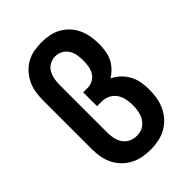

<svg xmlns="http://www.w3.org/2000/svg" viewBox="-221 -838 941 941"><g transform="rotate(-45 250.0 -367.5)"><path d="M254 8Q226 8 199 3Q172 -2 147.5 -15Q123 -28 103.5 -48Q84 -68 72 -93Q60 -118 55.5 -145Q51 -172 51 -200V-535Q51 -562 55 -589Q59 -616 70.5 -640.5Q82 -665 100 -685.5Q118 -706 141.5 -719.5Q165 -733 192 -738Q219 -743 246 -743Q273 -743 299.5 -738Q326 -733 349.5 -720Q373 -707 391.5 -687Q410 -667 421 -642.5Q432 -618 436.5 -591.5Q441 -565 441 -538Q441 -515 437.5 -491.5Q434 -468 424 -447Q414 -426 397.5 -408.5Q381 -391 361 -379Q385 -367 404 -349Q423 -331 435.5 -307.5Q448 -284 452.5 -258Q457 -232 457 -206Q457 -178 452.5 -150.5Q448 -123 436 -97.5Q424 -72 405 -51Q386 -30 361.5 -16.5Q337 -3 309.5 2.5Q282 8 254 8ZM254 -88Q268 -88 282 -92Q296 -96 307 -105Q318 -114 326 -126Q334 -138 338 -151.5Q342 -165 344 -179.5Q346 -194 346 -208Q346 -230 341.5 -252Q337 -274 324.5 -292Q312 -310 292 -319.5Q272 -329 250 -329H218V-425H250Q269 -425 286.5 -435Q304 -445 313.5 -461.5Q323 -478 326 -497.5Q329 -517 329 -536Q329 -556 325.5 -575.5Q322 -595 311.5 -611.5Q301 -628 283.5 -637.5Q266 -647 246 -647Q226 -647 208 -637.5Q190 -628 180 -611Q170 -594 166 -574.5Q162 -555 162 -535V-200Q162 -179 166.5 -159Q171 -139 183 -122Q195 -105 214 -96.5Q233 -88 254 -88Z"/></g></svg>

Font: Iosevka Term Curly
Style: Bold
Weight: 700
Designer: Belleve Invis
Foundry: Belleve Invis
Version: Version 32.3.0